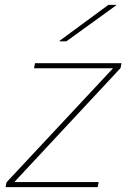

<svg xmlns="http://www.w3.org/2000/svg" viewBox="-20 -770 532 790"><path d="M480 -510H124L120 -489H445L7 -20L3 0H382L386 -21H39L476 -490ZM225 -600H253L458 -748L459 -750H426L225 -602Z"/></svg>

Font: Nacelle Thin
Style: Italic
Weight: 100
Italic angle: -12°
Designer: Sora Sagano
Foundry: Sora Sagano
Version: Version 1.000;FEAKit 1.0